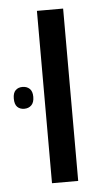

<svg xmlns="http://www.w3.org/2000/svg" viewBox="-67 -625 374 657"><g transform="rotate(-5 120.0 -296.0)"><path d="M85 0V-592H175V0ZM-20 -300Q-20 -319 -11 -328Q-2 -337 13 -337Q28 -337 37.5 -328Q47 -319 47 -300Q47 -281 37.5 -271.5Q28 -262 13 -262Q-2 -262 -11 -271Q-20 -280 -20 -300Z"/></g></svg>

Font: Noto Sans Hebrew
Style: Regular
Weight: 400
Designer: Monotype Design Team
Foundry: Monotype Imaging Inc.
Version: Version 2.003;January 10, 2023;FontCreator 14.0.0.2877 64-bi